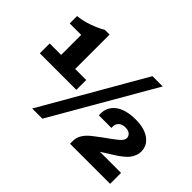

<svg xmlns="http://www.w3.org/2000/svg" viewBox="-134 -978 1267 1267"><g transform="rotate(45 500.0 -344.0)"><path d="M766 -700 355 12H260L670 -700ZM276 -694V-373H379V-281H38V-373H145V-560H38V-629Q82 -632 137 -651Q192 -670 232 -694ZM796 -420Q876 -420 923 -386Q970 -352 970 -296Q970 -274 961.5 -254Q953 -234 941.5 -219.5Q930 -205 908 -187.5Q886 -170 870 -160Q854 -150 824 -131Q794 -112 778 -102H975V0H601V-29Q601 -85 664 -136Q690 -157 721 -179.5Q752 -202 771 -215.5Q790 -229 807 -243Q824 -257 832 -268.5Q840 -280 840 -291Q840 -310 825.5 -322.5Q811 -335 783 -335Q754 -335 737 -319.5Q720 -304 720 -279V-267H603Q602 -272 602 -280Q602 -345 652 -382.5Q702 -420 796 -420Z"/></g></svg>

Font: Archicoco
Style: Regular
Weight: 400
Designer: Hector Gatti
Foundry: Hector Gatti
Version: 1.002